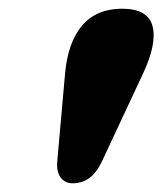

<svg xmlns="http://www.w3.org/2000/svg" viewBox="-20 -811 373 441"><path d="M147 -390Q129.5 -390 119.5 -403Q109.5 -416 111.5 -440L129.5 -642.5Q136 -714.5 169 -752.8Q202 -791 260.5 -791Q319.5 -791 330.2 -751.5Q341 -712 309 -643L213.5 -439Q190.5 -390 147 -390Z"/></svg>

Font: Fraunces 72pt S100 Black
Style: Italic
Weight: 900
Italic angle: -16°
Version: Version 1.000; ttfautohint (v1.8.3)